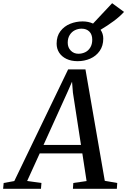

<svg xmlns="http://www.w3.org/2000/svg" viewBox="-86 -1182 797 1202"><path d="M616 -1162 690.5 -1107.5Q665 -1079 625.8 -1050Q586.5 -1021 543.5 -995.5Q560.5 -971 560.5 -940.5Q560.5 -895 538 -863Q515.5 -831 479 -815Q442.5 -799 400 -799Q360 -799 330.2 -813.2Q300.5 -827.5 284.5 -852.2Q268.5 -877 268.5 -909Q268.5 -955.5 292.2 -986.8Q316 -1018 353.2 -1033Q390.5 -1048 431.5 -1048Q467 -1048 496.5 -1034.5ZM491.5 -933.5Q491.5 -966.5 473.2 -984.5Q455 -1002.5 425 -1002.5Q402.5 -1002.5 382.8 -992.8Q363 -983 350.5 -963Q338 -943 338 -914.5Q338 -885 357 -865.2Q376 -845.5 405 -845.5Q427.5 -845.5 447.2 -855Q467 -864.5 479.2 -884.5Q491.5 -904.5 491.5 -933.5ZM340.5 -747.5H449L570 -50L648 -36.5L645.5 0H370.5L373 -36.5L456 -48.5L429.5 -221.5H162.5L84 -49L173.5 -36.5L170.5 0H-66.5L-63 -36.5L3.5 -48.5ZM338.5 -610 186.5 -274.5H421L370.5 -602L365 -670.5Z"/></svg>

Font: Merriweather Text
Style: Italic
Weight: 400
Italic angle: -7.8°
Designer: Eben Sorkin
Foundry: Eben Sorkin
Version: Version 2.100